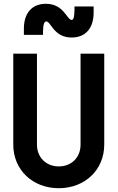

<svg xmlns="http://www.w3.org/2000/svg" viewBox="-20 -983 620 1013"><path d="M530 -700H405V-220C405 -153 358 -105 290 -105C223 -105 175 -153 175 -220V-700H50V-220C50 -87 152 10 290 10C428 10 530 -87 530 -220ZM106 -799H207V-820C208 -855 214 -870 224 -870C249 -870 263 -785 358 -785C431 -785 474 -834 474 -916V-949H373V-928C372 -892 368 -878 358 -878C333 -878 317 -963 222 -963C149 -963 106 -914 106 -832Z"/></svg>

Font: CommitMono-dimboump
Style: Bold
Weight: 700
Monospace: yes
Designer: Eigil Nikolajsen
Foundry: Eigil Nikolajsen
Version: Version 1.143